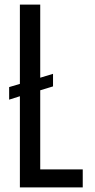

<svg xmlns="http://www.w3.org/2000/svg" viewBox="-20 -820 414 840"><path d="M67 0V-399L20 -384V-439L67 -453V-800H156V-480L212 -497V-442L156 -425V-79H342V0Z"/></svg>

Font: Big Shoulders Text Medium
Style: Regular
Weight: 500
Designer: Patric King
Foundry: XO Type Co
Version: Version 1.000; ttfautohint (v1.8.2)